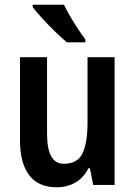

<svg xmlns="http://www.w3.org/2000/svg" viewBox="-20 -786 574 816"><path d="M467 -543V0H376L362 -71H356Q335 -30 300 -10Q265 10 222 10Q143 10 104 -41.5Q65 -93 65 -189V-543H180V-217Q180 -90 251 -90Q310 -90 331 -135Q352 -180 352 -266V-543ZM252 -766Q262 -744 278.5 -716Q295 -688 312.5 -661.5Q330 -635 343 -618V-606H264Q244 -623 215 -651Q186 -679 159.5 -708Q133 -737 119 -756V-766Z"/></svg>

Font: Noto Sans Malayalam Condensed SemiBold
Style: Regular
Weight: 600
Width: 3
Designer: Jelle Bosma - Monotype Design Team
Foundry: Monotype Imaging Inc.
Version: Version 2.104; ttfautohint (v1.8.4.7-5d5b)